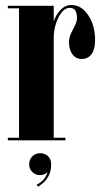

<svg xmlns="http://www.w3.org/2000/svg" viewBox="-20 -546 396 747"><path d="M10.5 0V-10H54V-513.5H10.5V-523.5H189V-462Q191 -471 199.8 -486.5Q208.5 -502 223 -514.2Q237.5 -526.5 257.5 -526.5Q297 -526.5 323.5 -486.5Q350 -446.5 350 -389Q350 -354 336 -335.2Q322 -316.5 298 -316.5Q275 -316.5 261.8 -334.8Q248.5 -353 248.5 -381Q248.5 -399.5 256.2 -416Q264 -432.5 271.8 -447.2Q279.5 -462 279.5 -476Q279.5 -494 273 -504.8Q266.5 -515.5 251 -515.5Q234.5 -515.5 220.5 -498.5Q206.5 -481.5 197.8 -454.8Q189 -428 189 -397.5V-10H234.5V0ZM128 180.5 122.5 172.5Q155 157.5 165 123.5Q152.5 135.5 136 135.5Q118 135.5 105.8 123.2Q93.5 111 93.5 93Q93.5 74.5 105.8 62.2Q118 50 136 50Q154.5 50 166.8 61.8Q179 73.5 179 93Q179 121 168.8 139Q158.5 157 146.2 167Q134 177 128 180.5Z"/></svg>

Font: Imbue 100pt ExtraBold
Style: Regular
Weight: 800
Designer: Tyler Finck
Foundry: Etcetera Type Company
Version: Version 1.102; ttfautohint (v1.8.3)